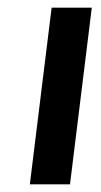

<svg xmlns="http://www.w3.org/2000/svg" viewBox="-20 -492 264 502"><path d="M163 -10 220 -472H115L58 -10Z"/></svg>

Font: Bluebird
Style: LiObl
Weight: 300
Designer: Jasper
Foundry: Cannot Into Space Fonts
Version: Version 0.98